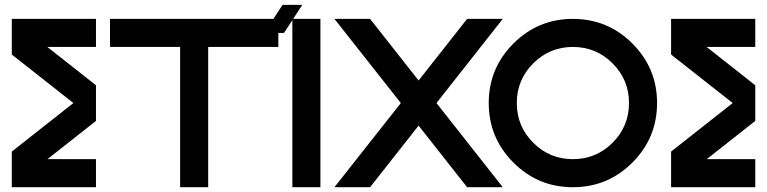

<svg xmlns="http://www.w3.org/2000/svg" viewBox="-20 -782 3204 802"><path d="M178.2 -117.2H380.9V0H29.3V-148.9L286.6 -351.6L29.3 -554.2V-703.1H380.9V-585.9H177.7L380.9 -425.8V-276.9Z M1142.6 -703.1V-585.9H849.6V0H732.4V-585.9H439.5V-703.1Z M1204.6 -703.1H1318.4V0H1201.2V-697.8L1166.5 -644.5H1084L1160.2 -761.7H1242.7Z M1803.2 -351.6 2080.1 0H1931.2L1728.5 -257.3L1525.9 0H1377L1654.3 -351.6L1377 -703.1H1525.9L1728.5 -445.8L1931.2 -703.1H2080.1Z M2373 0Q2227.5 0 2124.5 -103Q2021.5 -206.1 2021.5 -351.6Q2021.5 -497.1 2124.5 -600.1Q2227.5 -703.1 2373 -703.1Q2518.6 -703.1 2621.6 -600.1Q2724.6 -497.1 2724.6 -351.6Q2724.6 -206.1 2621.6 -103Q2518.6 0 2373 0ZM2373 -117.2Q2470.2 -117.2 2538.8 -185.8Q2607.4 -254.4 2607.4 -351.6Q2607.4 -448.7 2538.8 -517.3Q2470.2 -585.9 2373 -585.9Q2275.9 -585.9 2207.3 -517.3Q2138.7 -448.7 2138.7 -351.6Q2138.7 -254.4 2207.3 -185.8Q2275.9 -117.2 2373 -117.2Z M2932.1 -117.2H3134.8V0H2783.2V-148.9L3040.5 -351.6L2783.2 -554.2V-703.1H3134.8V-585.9H2931.6L3134.8 -425.8V-276.9Z"/></svg>

Font: Gerhaus
Style: Regular
Weight: 400
Designer: GGBotNet
Foundry: GGBotNet
Version: 1.01